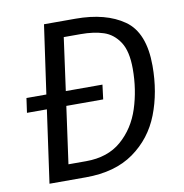

<svg xmlns="http://www.w3.org/2000/svg" viewBox="-78 -762 802 836"><g transform="rotate(-10 323.0 -344.0)"><path d="M605 -428Q605 -311 567.5 -214.5Q530 -118 447 -59Q364 0 235 0H74L119 -321H31L40 -385H128L171 -688H310Q444 -688 524.5 -631.5Q605 -575 605 -428ZM518 -430Q518 -508 491 -549Q464 -590 421.5 -604Q379 -618 321 -618H246L214 -385H376L368 -321H205L170 -69H248Q344 -69 404.5 -121.5Q465 -174 491.5 -256Q518 -338 518 -430Z"/></g></svg>

Font: Fira Sans TEST Book
Style: Italic
Weight: 350
Italic angle: -8°
Designer: Carrois Corporate & Edenspiekermann AG
Foundry: Carrois Corporate GbR & Edenspiekermann AG
Version: Version 4.201